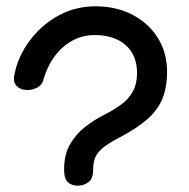

<svg xmlns="http://www.w3.org/2000/svg" viewBox="-20 -572 597 608"><path d="M226 16Q207 16 195 5Q183 -6 183 -35Q183 -83 202 -115.5Q221 -148 250 -170.5Q279 -193 309 -208Q341 -224 364.5 -241.5Q388 -259 401 -283Q414 -307 414 -341Q414 -397 378 -429Q342 -461 280 -461Q241 -461 208.5 -443Q176 -425 152.5 -393Q129 -361 117 -318Q113 -303 98.5 -295Q84 -287 67 -287Q47 -287 35.5 -297Q24 -307 24 -322Q24 -329 25.5 -335.5Q27 -342 31 -358Q46 -409 82 -453.5Q118 -498 169.5 -525Q221 -552 283 -552Q348 -552 399 -525.5Q450 -499 479.5 -452.5Q509 -406 509 -344Q509 -295 494 -259Q479 -223 446.5 -194.5Q414 -166 361 -138Q330 -122 311 -108Q292 -94 283.5 -77.5Q275 -61 275 -35Q275 -6 260 5Q245 16 226 16Z"/></svg>

Font: Playpen Sans
Style: Regular
Weight: 400
Designer: Laura Meseguer, Veronika Burian, José Scaglione, Kostas Bartsokas, Vera Evstafieva, Tom Grace, Yorlmar Campos
Foundry: TypeTogether
Version: Version 2.000